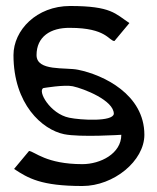

<svg xmlns="http://www.w3.org/2000/svg" viewBox="-20 -610 524 641"><path d="M214 -517C335 -517 343 -474 362 -473L412 -533C365 -564 352 -590 214 -590C102 -590 25 -509 25 -426C25 -262 121 -177 194 -162C248 -151 385 -160 385 -160C385 -97 315 -62 255 -62C134 -62 96 -104 77 -106L27 -46C74 -15 117 11 255 11C360 11 462 -73 462 -160C462 -295 325 -360 241 -377C199 -386 102 -371 102 -426C102 -487 148 -518 214 -517ZM360 -230C357 -203 249 -209 211 -217C147 -230 104 -307 125 -316C125 -316 195 -328 223 -322C260 -314 360 -275 360 -230Z"/></svg>

Font: Charger
Style: Regular
Weight: 400
Designer: Jasper
Foundry: Cannot Into Space Fonts
Version: Version 0.98